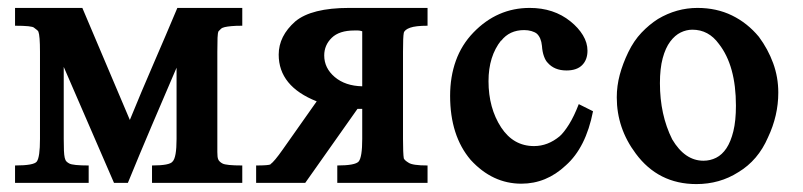

<svg xmlns="http://www.w3.org/2000/svg" viewBox="-20 -462 2029 485"><path d="M308 -159Q337 -230 368 -301.5Q399 -373 428 -442H592V-397Q575 -397 564.5 -396Q554 -395 547.5 -393.5Q541 -392 538 -389Q535 -386 532 -383Q530 -379 529.5 -366.5Q529 -354 529 -331V-78Q529 -65 531 -60Q532 -57 535 -54Q538 -51 542 -49Q551 -44 592 -44V0H364V-44Q409 -44 416 -54Q426 -64 426 -111V-291Q395 -219 363.5 -145Q332 -71 303 0H268L141 -293V-111Q141 -93 141.5 -81.5Q142 -70 143.5 -63.5Q145 -57 148 -54Q151 -51 155 -49Q164 -44 204 -44V0H18V-44Q66 -44 73 -54Q81 -65 81 -111V-331Q81 -372 77 -382Q76 -385 66 -392Q61 -397 18 -397V-442H188Z M1060 -442V-397Q1030 -397 1016 -392Q1002 -387 1000 -379Q999 -374 998.5 -362.5Q998 -351 998 -331V-111Q998 -94 998.5 -81Q999 -68 1000 -62Q1002 -57 1012 -51Q1022 -44 1060 -44V0H832V-44Q877 -44 886 -54Q895 -65 895 -111V-187H883L751 0H627V-44Q659 -44 664 -47H663Q673 -54 694 -84L780 -206Q684 -244 684 -324Q684 -371 726 -408Q767 -442 862 -442ZM895 -244V-383Q889 -385 884.5 -385Q880 -385 875 -385Q837 -385 818 -366.5Q799 -348 799 -322Q799 -290 825.5 -267.5Q852 -245 895 -244Z M1478 -181Q1460 -89 1409 -44Q1360 2 1297 2Q1224 2 1169 -58Q1117 -119 1117 -220Q1117 -268 1131.5 -308.5Q1146 -349 1176 -380Q1236 -442 1318 -442Q1379 -442 1421 -408Q1441 -392 1452.5 -373Q1464 -354 1464 -334Q1464 -311 1450.5 -297.5Q1437 -284 1411 -284Q1380 -284 1363 -304Q1358 -309 1354 -320Q1350 -331 1349 -346Q1347 -367 1336 -377Q1331 -381 1322.5 -383.5Q1314 -386 1304 -386Q1267 -386 1246 -359V-360Q1214 -320 1214 -257Q1214 -189 1246 -140Q1277 -93 1329 -93Q1364 -93 1394 -118Q1405 -128 1417.5 -148Q1430 -168 1442 -199Z M1742 -442Q1790 -442 1829 -423Q1868 -404 1897 -369Q1920 -338 1933 -302.5Q1946 -267 1946 -228Q1946 -170 1920 -115Q1895 -57 1845 -27Q1798 3 1739 3Q1643 3 1586 -74Q1538 -138 1538 -216Q1538 -245 1545.5 -273Q1553 -301 1567 -330Q1581 -359 1600.5 -379.5Q1620 -400 1642 -414Q1689 -442 1742 -442ZM1729 -387Q1714 -387 1699.5 -380Q1685 -373 1673 -357Q1661 -341 1654 -315Q1647 -289 1647 -252Q1647 -172 1678 -110Q1710 -56 1757 -56Q1774 -56 1789 -63.5Q1804 -71 1815 -87.5Q1826 -104 1832.5 -130.5Q1839 -157 1839 -195Q1839 -296 1796 -351Q1770 -387 1729 -387Z"/></svg>

Font: New Athena Unicode
Style: Bold
Weight: 700
Designer: J. Rusten 1997; rev. by R. Hancock 2001, 2002, rev. by D. Mastronarde 2002-2021
Foundry: Society for Classical Studies (formerly American Philological Association)
Version: Version 5.008